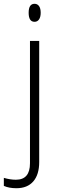

<svg xmlns="http://www.w3.org/2000/svg" viewBox="-68 -745 314 1005"><path d="M18.1 240.2Q-21 240.2 -47.9 228V186Q-14.2 195.8 15.1 195.8Q88.9 195.8 88.9 109.9V-530.8H137.2V103Q137.2 168.9 106.2 204.6Q75.2 240.2 18.1 240.2ZM82 -678.2Q82 -725.1 112.8 -725.1Q127.9 -725.1 136.5 -712.9Q145 -700.7 145 -678.2Q145 -656.2 136.5 -643.6Q127.9 -630.9 112.8 -630.9Q82 -630.9 82 -678.2Z"/></svg>

Font: JBL Sans
Style: Light
Weight: 300
Version: Version 1.10